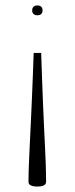

<svg xmlns="http://www.w3.org/2000/svg" viewBox="-20 -447 274 704"><path d="M84.5 220 85 183.5Q85 174 86.2 148.8Q87.5 123.5 89 87.5Q90.5 51.5 92.8 8.5Q95 -34.5 96.8 -80.2Q98.5 -126 100.5 -170.2Q102.5 -214.5 103.5 -253H131Q132 -214.5 133.8 -170.2Q135.5 -126 137.2 -80.2Q139 -34.5 141 8.2Q143 51 144.8 87.2Q146.5 123.5 147.5 148.5Q148.5 173.5 148.5 183.5L149 220Q149 225.5 145.2 229.5Q141.5 233.5 134.2 235.2Q127 237 117 237Q107 237 99.8 235.2Q92.5 233.5 88.5 229.8Q84.5 226 84.5 220ZM117 -391Q108.5 -391 103.2 -395.5Q98 -400 98 -409Q98 -418 103.2 -422.5Q108.5 -427 117 -427Q126 -427 131 -422.5Q136 -418 136 -409Q136 -400 131 -395.5Q126 -391 117 -391Z"/></svg>

Font: Newsreader 14pt Light
Style: Regular
Weight: 300
Designer: Hugues Gentile
Foundry: Production Type
Version: Version 1.003